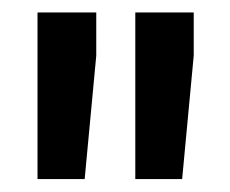

<svg xmlns="http://www.w3.org/2000/svg" viewBox="-20 -770 359 300"><path d="M130.4 -750.5V-683.1L112.3 -490.2H38.6V-750.5ZM282.7 -750.5V-683.1L264.6 -490.2H191.4V-750.5Z"/></svg>

Font: Vazirmatn FD SemiBold
Style: Regular
Weight: 600
Designer: Saber Rastikerdar
Foundry: Saber Rastikerdar
Version: Version 33.001